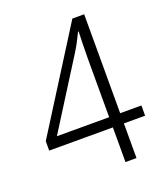

<svg xmlns="http://www.w3.org/2000/svg" viewBox="-133 -810 779 901"><g transform="rotate(-20 256.5 -359.0)"><path d="M499 -173V-224H393V-718H334L20 -220V-173H338V0H393V-173ZM338 -518V-224H77L290 -562C309 -592 323 -620 338 -651H341C340 -612 338 -577 338 -518Z"/></g></svg>

Font: Noto Sans Armenian SemiCondensed Light
Style: Regular
Weight: 300
Width: 4
Designer: Monotype Design Team
Foundry: Monotype Imaging Inc.
Version: Version 2.008